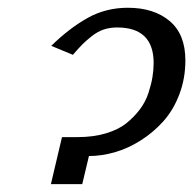

<svg xmlns="http://www.w3.org/2000/svg" viewBox="-20 -470 493 490"><path d="M453.1 -315.9Q453.1 -269.5 437.7 -229.2Q422.4 -189 397 -160.6Q371.6 -132.3 339.4 -111.8Q307.1 -91.3 273.2 -81.5Q239.3 -71.8 207 -71.8L189.9 0H109.9L138.2 -120.1H178.2Q217.8 -120.1 250 -129.6Q282.2 -139.2 302.5 -155.5Q322.8 -171.9 337.2 -191.2Q351.6 -210.4 358.9 -232.9Q366.2 -255.4 369.1 -273.4Q372.1 -291.5 372.1 -309.1Q372.1 -399.9 278.8 -399.9Q260.7 -399.9 245.1 -394.8Q229.5 -389.6 214.8 -378.2Q200.2 -366.7 190.7 -357.2Q181.2 -347.7 166 -330.1L110.8 -353Q156.7 -397.9 203.4 -424.1Q250 -450.2 306.2 -450.2Q372.6 -450.2 412.8 -416.5Q453.1 -382.8 453.1 -315.9Z"/></svg>

Font: Pfennig
Style: Italic
Weight: 500
Italic angle: -13°
Version: Version 20120410 ; ttfautohint (v0.8)